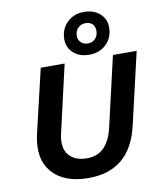

<svg xmlns="http://www.w3.org/2000/svg" viewBox="-99 -1011 923 1100"><g transform="rotate(-10 362.0 -461.0)"><path d="M465 -932Q521 -932 556.5 -900.5Q592 -869 592 -820Q592 -761 553 -723Q514 -685 454 -685Q397 -685 362 -716.5Q327 -748 327 -796Q327 -855 366 -893.5Q405 -932 465 -932ZM463 -867Q437 -867 419 -849.5Q401 -832 401 -803Q401 -780 417 -765Q433 -750 457 -750Q482 -750 499.5 -767.5Q517 -785 517 -814Q517 -838 502.5 -852.5Q488 -867 463 -867ZM328 10Q184 10 115.5 -70.5Q47 -151 79 -290L166 -660H305L215 -268Q197 -189 231.5 -146Q266 -103 339 -103Q457 -103 492 -253L586 -660H724L627 -241Q569 10 328 10Z"/></g></svg>

Font: Elaine Sans SemiBold
Style: Italic
Weight: 600
Italic angle: -13°
Designer: Wei Huang
Foundry: Wei Huang
Version: Version 2.001;December 24, 2019;FontCreator 12.0.0.2547 64-b